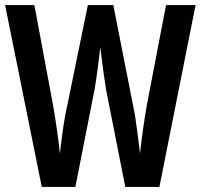

<svg xmlns="http://www.w3.org/2000/svg" viewBox="-26 -734 788 754"><path d="M742 -714H626L551 -323C541 -265 530 -193 524 -131C517 -188 510 -244 504 -282L419 -714H319L230 -280C223 -244 215 -182 209 -131C204 -184 193 -260 182 -323L109 -714H-6L138 0H270L346 -386C354 -433 363 -503 368 -549C375 -483 385 -419 390 -385L466 0H600Z"/></svg>

Font: Noto Sans Gurmukhi UI ExtraCondensed SemiBold
Style: Regular
Weight: 600
Width: 2
Designer: Jelle Bosma - Monotype Design Team
Foundry: Monotype Imaging Inc.
Version: Version 2.004